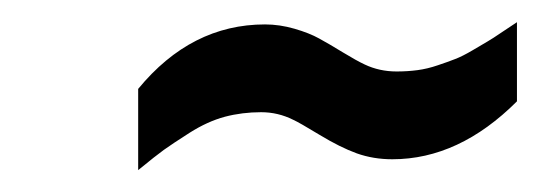

<svg xmlns="http://www.w3.org/2000/svg" viewBox="-20 -812 489 173"><path d="M445.8 -720.7Q393.6 -668.5 333.5 -668.5Q316.4 -668.5 301.5 -673.8Q286.6 -679.2 268.1 -690.4Q249.5 -701.7 244.1 -704.1Q230.5 -710.9 215.3 -710.9Q198.2 -710.9 182.6 -706.8Q167 -702.6 150.9 -692.4Q134.8 -682.1 127.7 -677Q120.6 -671.9 104.5 -658.7V-731.9Q152.3 -790 218.8 -790Q231.9 -790 245.4 -786.1Q258.8 -782.2 267.6 -777.3Q276.4 -772.5 288.8 -764.9Q301.3 -757.3 308.6 -753.9Q321.8 -747.6 337.4 -747.6Q347.2 -747.6 356.2 -748.8Q365.2 -750 374.5 -753.2Q383.8 -756.3 390.1 -758.8Q396.5 -761.2 406 -766.8Q415.5 -772.5 419.4 -774.7Q423.3 -776.9 433.3 -783.7Q443.4 -790.5 445.8 -792Z"/></svg>

Font: Meera Inimai
Style: Regular
Weight: 400
Version: 2.0.0+20160526